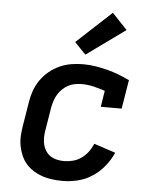

<svg xmlns="http://www.w3.org/2000/svg" viewBox="-55 -833 710 888"><g transform="rotate(5 300.0 -389.5)"><path d="M268 8Q244 8 220 5Q196 2 174 -5.5Q152 -13 133 -25Q114 -37 99 -54Q84 -71 75 -92Q66 -113 61.5 -136Q57 -159 58.5 -183.5Q60 -208 64 -232L82 -342Q86 -369 95.5 -395.5Q105 -422 121.5 -445.5Q138 -469 160.5 -487.5Q183 -506 209 -517.5Q235 -529 262.5 -533.5Q290 -538 317 -538Q346 -538 374.5 -533.5Q403 -529 430 -522Q457 -515 483 -505Q509 -495 534 -483L512 -349H415L427 -424Q401 -433 373.5 -439.5Q346 -446 318 -446Q303 -446 287 -443Q271 -440 256.5 -432.5Q242 -425 229.5 -413Q217 -401 208.5 -387Q200 -373 195 -357.5Q190 -342 187 -327L169 -217Q166 -200 166 -183Q166 -166 170 -150.5Q174 -135 183 -121.5Q192 -108 205.5 -99.5Q219 -91 235 -87.5Q251 -84 268 -84Q288 -84 309 -89.5Q330 -95 348 -108Q366 -121 379 -138.5Q392 -156 400 -176L500 -143Q485 -109 461 -79.5Q437 -50 405.5 -29.5Q374 -9 338.5 -0.5Q303 8 268 8ZM323 -583 271 -637 433 -787 503 -713Z"/></g></svg>

Font: Iosevka Curly Slab SmBdEx
Style: Italic
Weight: 600
Width: 7
Italic angle: -9°
Monospace: yes
Designer: Belleve Invis
Foundry: Belleve Invis
Version: Version 11.1.0; ttfautohint (v1.8.3)